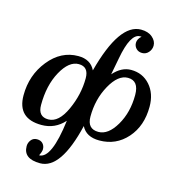

<svg xmlns="http://www.w3.org/2000/svg" viewBox="-144 -899 1180 1283"><g transform="rotate(15 446.5 -258.0)"><path d="M228 -37.1Q299.3 -37.1 349.1 -146Q398.9 -254.9 398.9 -367.2Q398.9 -446.8 330.1 -446.8Q262.7 -446.8 209.7 -350.6Q156.7 -254.4 156.7 -117.7Q156.7 -37.1 228 -37.1ZM572.8 -43Q640.6 -43 693.8 -133.5Q747.1 -224.1 747.1 -344.7Q747.1 -443.4 671.4 -443.4Q603.5 -443.4 549.6 -345.9Q495.6 -248.5 495.6 -128.4Q495.6 -43 572.8 -43ZM431.2 -430.7Q522.9 -777.3 672.4 -777.3Q722.2 -777.3 751.5 -752.2Q780.8 -727.1 780.8 -695.3Q780.8 -668.9 762.9 -648.4Q745.1 -627.9 718.8 -627.9Q692.9 -627.9 677.2 -644.3Q661.6 -660.6 661.6 -683.1Q661.6 -709.5 687.5 -732.4H677.7Q610.8 -732.4 578.1 -552.2Q568.8 -500 556.2 -437Q611.8 -500 678.2 -500Q758.3 -500 809.3 -442.6Q860.4 -385.3 860.4 -293.9Q860.4 -160.6 784.7 -75Q709 10.7 593.3 10.7Q502 10.7 469.2 -55.7Q394 260.3 251 260.3Q134.8 260.3 134.8 172.4Q134.8 149.4 149.7 129.9Q164.6 110.4 190.4 110.4Q216.3 110.4 231 126Q245.6 141.6 245.6 165Q245.6 181.2 231 210.4Q316.9 210.4 350.6 -60.5Q287.1 10.7 193.8 10.7Q26.9 10.7 26.9 -150.4Q26.9 -290 110.6 -394Q194.3 -498 313.5 -498Q398.9 -498 431.2 -430.7Z"/></g></svg>

Font: Munson
Style: Bold Italic
Weight: 700
Italic angle: -12°
Designer: Paul James MIller
Foundry: High-Logic / Made with FontCreator
Version: Version 2.10;May 5, 2019;FontCreator 11.5.0.2430 64-bit